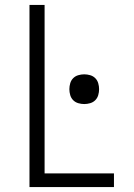

<svg xmlns="http://www.w3.org/2000/svg" viewBox="-20 -755 540 775"><path d="M99 0V-735H160V-55H440V0ZM320 -335Q308 -335 296 -338.5Q284 -342 275.5 -350.5Q267 -359 263.5 -371Q260 -383 260 -395Q260 -407 263.5 -419Q267 -431 275.5 -439.5Q284 -448 296 -451.5Q308 -455 320 -455Q332 -455 344 -451.5Q356 -448 364.5 -439.5Q373 -431 376.5 -419Q380 -407 380 -395Q380 -383 376.5 -371Q373 -359 364.5 -350.5Q356 -342 344 -338.5Q332 -335 320 -335Z"/></svg>

Font: Iosevka Term Curly Light
Style: Regular
Weight: 300
Designer: Belleve Invis
Foundry: Belleve Invis
Version: Version 32.3.0